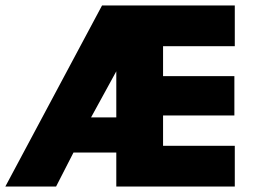

<svg xmlns="http://www.w3.org/2000/svg" viewBox="-32 -680 922 700"><path d="M340 -660H824V-511.5H562.5V-402.5H822.5V-259H562.5V-148.5H824V0H392V-124H236L172.5 0H-12.5ZM300 -252H392V-420Z"/></svg>

Font: League Spartan ExtraBold
Style: Regular
Weight: 800
Foundry: The League of Moveable Type
Version: Version 2.002